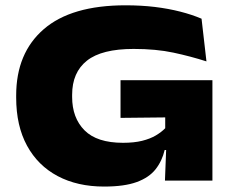

<svg xmlns="http://www.w3.org/2000/svg" viewBox="-20 -681 884 724"><path d="M372.5 22.5Q272 22.5 197.5 -17Q123 -56.5 82 -131.5Q41 -206.5 41 -313V-321Q41 -481 145 -571Q249 -661 453.5 -661Q512.5 -661 564 -654.8Q615.5 -648.5 659.5 -637.2Q703.5 -626 740 -610.5L758.5 -449.5Q699.5 -468.5 634 -482.5Q568.5 -496.5 484 -496.5Q363.5 -496.5 307.8 -452.2Q252 -408 252 -323.5V-315.5Q252 -236.5 298.8 -189.5Q345.5 -142.5 444 -142.5Q485.5 -142.5 515.8 -150Q546 -157.5 567.5 -170.2Q589 -183 603 -197.5V-280.5L625 -238.5L434.5 -236.5V-378.5H781V-115.5H601Q591 -73.5 566.5 -42.5Q542 -11.5 495.5 5.5Q449 22.5 372.5 22.5ZM608 -155H781V0H602Z"/></svg>

Font: Anek Latin Expanded ExtraBold
Style: Regular
Weight: 800
Width: 7
Designer: Yesha Goshar
Foundry: Ek Type
Version: Version 1.003